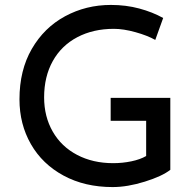

<svg xmlns="http://www.w3.org/2000/svg" viewBox="-20 -751 792 779"><path d="M437 8Q324 8 238 -38.5Q152 -85 105.5 -166Q59 -247 59 -348Q59 -466 109 -552.5Q159 -639 244 -685Q329 -731 430 -731Q491 -731 545 -716.5Q599 -702 642 -678L610 -589Q578 -607 529.5 -620.5Q481 -634 442 -634Q358 -634 293.5 -600Q229 -566 194 -503Q159 -440 159 -356Q159 -278 194 -217Q229 -156 293 -122.5Q357 -89 439 -89Q477 -89 513 -96.5Q549 -104 573 -118V-261H429V-354H671V-62Q638 -36 567.5 -14Q497 8 437 8Z"/></svg>

Font: Josefin Sans
Style: Regular
Weight: 400
Designer: Santiago Orozco
Foundry: Typemade
Version: Version 2.000